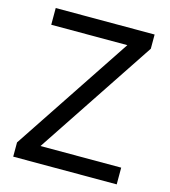

<svg xmlns="http://www.w3.org/2000/svg" viewBox="-107 -800 786 887"><g transform="rotate(15 286.0 -357.0)"><path d="M533 0H38V-68L414 -634H50V-714H523V-646L147 -80H533Z"/></g></svg>

Font: Noto Sans Chorasmian
Style: Regular
Weight: 400
Designer: Federico Parra Barrios
Foundry: Google LLC
Version: Version 1.004; ttfautohint (v1.8.4.7-5d5b)